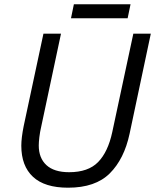

<svg xmlns="http://www.w3.org/2000/svg" viewBox="-20 -872 728 902"><path d="M299.8 9.8Q189.9 9.8 135 -41.3Q80.1 -92.3 80.1 -187.5Q80.1 -223.6 91.3 -279.8L184.1 -713.9H266.6L173.3 -275.4Q168 -252.9 165 -228.5Q162.1 -204.1 162.1 -188.5Q162.1 -129.4 198.2 -96.2Q234.4 -63 304.7 -63Q394.5 -63 440.9 -110.6Q487.3 -158.2 507.3 -251L606.4 -713.9H688.5L588.9 -244.1Q563.5 -125 495.8 -57.6Q428.2 9.8 299.8 9.8ZM313.5 -786.1 327.1 -852.1H593.3L579.6 -786.1Z"/></svg>

Font: Open Sans
Style: Italic
Weight: 400
Italic angle: -12°
Designer: Monotype Design Team
Foundry: Monotype Imaging Inc.
Version: Version 3.000; ttfautohint (v1.8.4)